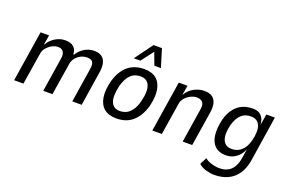

<svg xmlns="http://www.w3.org/2000/svg" viewBox="-111 -1159 2674 1765"><g transform="rotate(20 1226.0 -276.5)"><path d="M42 0 120 -497H203L188 -406L192 -405Q215 -447 261 -476.5Q307 -506 361 -506Q416 -506 443.5 -480Q471 -454 472 -411L478 -408Q503 -450 546.5 -478Q590 -506 645 -506Q690 -506 717.5 -486Q745 -466 754.5 -428Q764 -390 755 -336L703 0H611L661 -321Q669 -361 665 -383.5Q661 -406 645.5 -416Q630 -426 603 -426Q569 -426 540 -411Q511 -396 491.5 -371Q472 -346 467 -316L417 0H327L377 -321Q385 -361 378.5 -383.5Q372 -406 356.5 -416Q341 -426 319 -426Q295 -426 272 -416Q249 -406 230 -390Q211 -374 199 -355.5Q187 -337 184 -319L133 0Z M1043 9Q968 9 924 -27Q880 -63 868.5 -132Q857 -201 882 -298Q899 -355 924.5 -395Q950 -435 982 -459Q1014 -483 1052 -494.5Q1090 -506 1134 -506Q1208 -506 1251.5 -470Q1295 -434 1306.5 -366Q1318 -298 1294 -201Q1277 -144 1251.5 -104Q1226 -64 1194.5 -39Q1163 -14 1125 -2.5Q1087 9 1043 9ZM1050 -66Q1082 -66 1110.5 -78.5Q1139 -91 1164 -123.5Q1189 -156 1206 -216Q1233 -324 1210.5 -377.5Q1188 -431 1124 -431Q1094 -431 1065 -419.5Q1036 -408 1011.5 -375.5Q987 -343 969 -283Q943 -174 965.5 -120Q988 -66 1050 -66ZM1007 -566 1136 -742H1218L1272 -566H1208L1163 -686L1071 -566Z M1394 0 1472 -497H1557L1542 -405H1544Q1574 -456 1622.5 -481Q1671 -506 1720 -506Q1770 -506 1798 -486.5Q1826 -467 1836 -429Q1846 -391 1837 -336L1784 0H1691L1742 -325Q1749 -361 1743.5 -382.5Q1738 -404 1720.5 -415Q1703 -426 1675 -426Q1646 -426 1616 -411Q1586 -396 1564 -371.5Q1542 -347 1537 -316L1487 0Z M2067 189Q2029 189 1985.5 176.5Q1942 164 1913 137L1948 69Q1966 86 1991.5 95.5Q2017 105 2042 110Q2067 115 2088 115Q2160 115 2201.5 75.5Q2243 36 2256 -42L2270 -133L2269 -134Q2253 -94 2226.5 -67.5Q2200 -41 2169.5 -29Q2139 -17 2105 -17Q2037 -17 1998 -54Q1959 -91 1951 -158.5Q1943 -226 1964 -315Q1980 -371 2004.5 -407.5Q2029 -444 2059.5 -466Q2090 -488 2125 -497Q2160 -506 2196 -506Q2252 -506 2280 -474Q2308 -442 2310 -391H2311L2329 -497H2412L2343 -50Q2330 28 2293 82Q2256 136 2198 162.5Q2140 189 2067 189ZM2136 -90Q2168 -90 2196.5 -102.5Q2225 -115 2249 -145.5Q2273 -176 2288 -229Q2312 -327 2289.5 -379.5Q2267 -432 2203 -432Q2171 -432 2142.5 -420Q2114 -408 2091 -377.5Q2068 -347 2052 -295Q2028 -197 2050 -143.5Q2072 -90 2136 -90Z"/></g></svg>

Font: Nunito Sans 7pt Condensed Medium
Style: Italic
Weight: 500
Width: 3
Italic angle: -9°
Designer: Vernon Adams
Foundry: Vernon Adams
Version: Version 3.101;gftools[0.9.27]